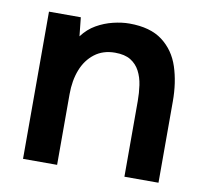

<svg xmlns="http://www.w3.org/2000/svg" viewBox="-65 -606 730 677"><g transform="rotate(10 300.0 -267.5)"><path d="M59 0V-527H173L180 -460Q201 -488 229 -504Q257 -520 288 -527.5Q319 -535 346 -535Q421 -535 464.5 -502Q508 -469 526 -414Q544 -359 544 -291V0H422V-271Q422 -300 418 -327.5Q414 -355 402.5 -377Q391 -399 370 -412Q349 -425 314 -425Q271 -425 241 -402Q211 -379 196 -340.5Q181 -302 181 -253V0Z"/></g></svg>

Font: Onest SemiBold
Style: Regular
Weight: 600
Designer: Dmitri Voloshin, Andrey Kudryavtsev
Foundry: Dmitri Voloshin, Andrey Kudryavtsev
Version: Version 1.000;gftools[0.9.33]